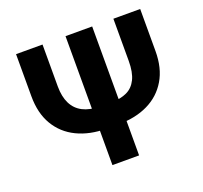

<svg xmlns="http://www.w3.org/2000/svg" viewBox="-125 -873 1077 1018"><g transform="rotate(-20 413.5 -364.0)"><path d="M612.5 -727.5H763.7V-490Q763.7 -394.2 724.2 -327.8Q684.8 -261.3 614.1 -226.9Q543.5 -192.4 449.2 -192.2H378.3Q284.3 -192.4 213.2 -226.9Q142.2 -261.3 102.7 -327.8Q63.3 -394.2 63.3 -490V-727.5H212.7V-490Q212.9 -433.1 232.3 -393.9Q251.7 -354.8 290.1 -334.9Q328.6 -315 385.4 -314.8H454.5Q503.6 -315 539 -331.7Q574.4 -348.3 593.5 -386.9Q612.5 -425.5 612.5 -490ZM492.8 -727.5V0H342.4V-727.5Z"/></g></svg>

Font: Inter V
Style: 
Weight: 400
Designer: Rasmus Andersson
Foundry: rsms
Version: Version 4.000;git-a3f224843